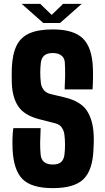

<svg xmlns="http://www.w3.org/2000/svg" viewBox="-20 -962 544 992"><path d="M253 10Q143 10 96.5 -36.5Q50 -83 45 -191Q44 -215 44.5 -245.5Q45 -276 49 -300H190Q188 -263 187.5 -227.5Q187 -192 190 -163Q195 -112 253 -112Q282 -112 296 -125Q310 -138 313 -163Q319 -214 313 -264Q311 -285 300 -302Q289 -319 265 -325L183 -346Q105 -366 74 -413Q43 -460 41 -535Q40 -575 41 -610Q44 -682 65.5 -726Q87 -770 132.5 -790Q178 -810 253 -810Q360 -810 408 -763.5Q456 -717 460 -610Q461 -588 460.5 -557Q460 -526 458 -500H314Q316 -535 316.5 -569.5Q317 -604 315 -638Q314 -662 297.5 -675Q281 -688 253 -688Q223 -688 208.5 -675Q194 -662 191 -638Q185 -587 191 -535Q193 -515 205 -498.5Q217 -482 242 -476L313 -459Q397 -439 429 -390Q461 -341 464 -264Q465 -247 464.5 -227.5Q464 -208 463 -191Q459 -83 411.5 -36.5Q364 10 253 10ZM92 -942H188L247 -885L306 -942H402L290 -843H204Z"/></svg>

Font: Big Shoulders Display Black
Style: Regular
Weight: 900
Designer: Patric King
Foundry: XO Type Co
Version: Version 1.000; ttfautohint (v1.8.2)